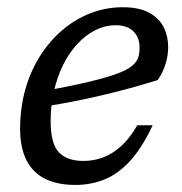

<svg xmlns="http://www.w3.org/2000/svg" viewBox="-20 -514 516 544"><path d="M308.5 -442.5Q277.5 -442.5 249.5 -428.2Q221.5 -414 198.2 -388.5Q175 -363 158.2 -328.8Q141.5 -294.5 132.5 -254.2Q123.5 -214 123.5 -170.5Q123.5 -107 146.8 -82.5Q170 -58 216.5 -58Q245.5 -58 272.2 -68Q299 -78 323.2 -100Q347.5 -122 369 -159H412.5Q382.5 -95 348.5 -58Q314.5 -21 276 -5.5Q237.5 10 194 10Q142.5 10 107.5 -7.5Q72.5 -25 54.8 -60.5Q37 -96 37 -149Q37 -208.5 51.8 -260.8Q66.5 -313 93.8 -355.8Q121 -398.5 157.2 -429.2Q193.5 -460 237 -476.8Q280.5 -493.5 328 -493.5Q374 -493.5 402.5 -478Q431 -462.5 443.8 -436.8Q456.5 -411 456.5 -380Q456.5 -355.5 448.2 -330.2Q440 -305 426.5 -287Q387.5 -275 347.5 -264Q307.5 -253 267.8 -243.8Q228 -234.5 189.8 -227Q151.5 -219.5 115 -213.5L118 -258.5Q190 -272 237.2 -283.5Q284.5 -295 312.5 -305.5Q340.5 -316 354 -327.2Q367.5 -338.5 371.5 -350.8Q375.5 -363 375.5 -378.5Q375.5 -398 367.8 -412.2Q360 -426.5 345.2 -434.5Q330.5 -442.5 308.5 -442.5Z"/></svg>

Font: Newsreader 10pt
Style: Italic
Weight: 400
Italic angle: -17°
Version: Version 1.003